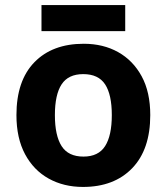

<svg xmlns="http://www.w3.org/2000/svg" viewBox="-20 -729 659 759"><path d="M574 -274Q574 -138 502.5 -64Q431 10 308 10Q232 10 172.5 -23Q113 -56 79 -119.5Q45 -183 45 -274Q45 -410 116 -483Q187 -556 311 -556Q388 -556 447 -523Q506 -490 540 -427.5Q574 -365 574 -274ZM197 -274Q197 -193 223.5 -151.5Q250 -110 310 -110Q369 -110 395.5 -151.5Q422 -193 422 -274Q422 -355 395.5 -395.5Q369 -436 309 -436Q250 -436 223.5 -395.5Q197 -355 197 -274ZM475 -709V-606H144V-709Z"/></svg>

Font: Noto Sans Telugu
Style: Bold
Weight: 700
Designer: Jelle Bosma - Monotype Design Team
Foundry: Monotype Imaging Inc.
Version: Version 2.005; ttfautohint (v1.8.4.7-5d5b)